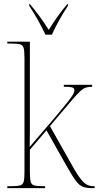

<svg xmlns="http://www.w3.org/2000/svg" viewBox="-20 -976 518 996"><path d="M18 0V-10H34Q68 -10 83.5 -14Q99 -18 103 -34Q107 -50 107 -85V-673Q107 -709 103 -725.5Q99 -742 84.5 -746Q70 -750 40 -750H18V-760H135V-374Q135 -338 135 -295.5Q135 -253 134 -214L272 -375Q312 -423 332.5 -449Q353 -475 359.5 -487Q366 -499 366 -507Q366 -519 354 -522.5Q342 -526 311 -526V-536H458V-526Q440 -526 426.5 -522Q413 -518 397.5 -504Q382 -490 356 -460L239 -322L367 -95Q397 -45 417 -27.5Q437 -10 466 -10H471V0H460Q430 0 411.5 -6.5Q393 -13 375.5 -35.5Q358 -58 330 -107L221 -300L135 -199V-85Q135 -50 139 -34Q143 -18 158 -14Q173 -10 207 -10H214V0ZM216 -796Q200 -830 176 -873Q152 -916 132 -945V-956H134Q165 -919 187.5 -888Q210 -857 233 -821Q255 -857 277 -888Q299 -919 330 -956H332V-945Q312 -916 288 -873Q264 -830 249 -796Z"/></svg>

Font: Noto Serif Display SemiCondensed Thin
Style: Regular
Weight: 100
Width: 4
Designer: Monotype Design Team
Foundry: Monotype Imaging Inc.
Version: Version 2.009